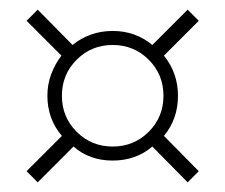

<svg xmlns="http://www.w3.org/2000/svg" viewBox="-20 -488 466 397"><path d="M35 -445 58 -468 130 -395Q147 -409 168 -416.5Q189 -424 213 -424Q260 -424 295 -395L368 -468L391 -445L319 -373Q348 -337 348 -290Q348 -242 319 -207L391 -134L368 -111L295 -185Q261 -156 213 -156Q165 -156 132 -185L58 -111L35 -134L108 -207Q78 -242 78 -290Q78 -314 86 -335Q94 -356 107 -373ZM213 -185Q257 -185 287.5 -215.5Q318 -246 318 -290Q318 -334 287.5 -364.5Q257 -395 213 -395Q169 -395 138.5 -364.5Q108 -334 108 -290Q108 -246 138.5 -215.5Q169 -185 213 -185Z"/></svg>

Font: Georama SemiCondensed ExtraLight
Style: Regular
Weight: 200
Width: 4
Designer: Jean-Baptiste Levee
Foundry: Production Type
Version: Version 1.000